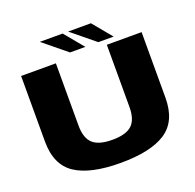

<svg xmlns="http://www.w3.org/2000/svg" viewBox="-142 -974 1145 1126"><g transform="rotate(-20 431.0 -411.0)"><path d="M425 4Q236.5 4 142.8 -58Q49 -120 49 -266V-675H266V-286.5Q266 -209 303 -174.5Q340 -140 425 -140Q510 -140 547 -174.2Q584 -208.5 584 -286.5V-675H801V-266Q801 -120 707.2 -58Q613.5 4 425 4ZM542.5 -706.5 397 -825.5H539.5L638 -706.5ZM366 -706.5 220.5 -825.5H363L461.5 -706.5Z"/></g></svg>

Font: Anybody ExtraExpanded ExtraBold
Style: Regular
Weight: 800
Width: 8
Designer: Tyler Finck
Foundry: Etcetera Type Company
Version: Version 1.010; ttfautohint (v1.8.3) -l 8 -r 50 -G 200 -x 14 